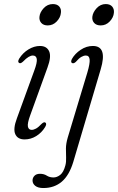

<svg xmlns="http://www.w3.org/2000/svg" viewBox="-20 -677 580 944"><path d="M214.5 -552Q194 -552 183 -564.2Q172 -576.5 174 -594.5Q176 -616.5 194.8 -636.8Q213.5 -657 240 -657Q261 -657 271.5 -644.8Q282 -632.5 279.5 -614Q277.5 -591 259 -571.5Q240.5 -552 214.5 -552ZM128.5 -110Q114 -70.5 117.2 -54.5Q120.5 -38.5 136 -38.5Q145.5 -38.5 157 -44.8Q168.5 -51 184 -67.5Q195.5 -78.5 202 -75Q212 -70 202 -52.5Q185 -24.5 158.2 -8Q131.5 8.5 101 8.5Q67 8.5 55.2 -17.2Q43.5 -43 63 -95L148 -328.5Q163.5 -370 160.8 -387Q158 -404 141.5 -404Q132 -404 120.5 -397.2Q109 -390.5 93 -374Q81.5 -363.5 75 -367Q64.5 -372 74.5 -389Q92.5 -417.5 120.2 -434.2Q148 -451 176.5 -451Q209.5 -451 221.5 -425Q233.5 -399 213.5 -345ZM475 -552Q454 -552 443 -564.2Q432 -576.5 434 -594.5Q436.5 -616.5 455.2 -636.8Q474 -657 500 -657Q521 -657 531.5 -644.8Q542 -632.5 540 -614Q538 -591 519.5 -571.5Q501 -552 475 -552ZM475 -336 340.5 118.5Q320.5 185 283.8 216.2Q247 247.5 193 247.5Q167 247.5 153.5 236.8Q140 226 140 210.5Q140 197 149.5 187.2Q159 177.5 176.5 177.5Q196 177.5 210 186.5Q224 195.5 243 195.5Q260 195.5 276.2 182.8Q292.5 170 301.5 136Q306 118.5 305 97.8Q304 77 304.2 52.8Q304.5 28.5 313 -0.5L409.5 -320.5Q422.5 -364.5 420.8 -384.2Q419 -404 402 -404Q391.5 -404 379.5 -397Q367.5 -390 353 -373Q343.5 -364 335.5 -366.5Q325.5 -370 333.5 -387Q348.5 -413.5 376.8 -432.2Q405 -451 436.5 -451Q509.5 -451 475 -336Z"/></svg>

Font: Fraunces 72pt S050 Light
Style: Italic
Weight: 300
Italic angle: -16°
Version: Version 1.000; ttfautohint (v1.8.3)